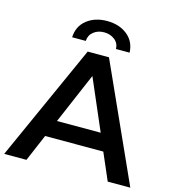

<svg xmlns="http://www.w3.org/2000/svg" viewBox="-133 -1008 1015 1116"><g transform="rotate(15 374.5 -450.5)"><path d="M-5 0 310 -700H438L754 0H618L548 -162H198L129 0ZM505 -264 373 -570 242 -264ZM201 -757Q204 -824 252.5 -862.5Q301 -901 374 -901Q447 -901 495.5 -862.5Q544 -824 547 -757H465Q464 -792 437.5 -812.5Q411 -833 374 -833Q337 -833 311 -812.5Q285 -792 283 -757Z"/></g></svg>

Font: Montserrat Thin SemiBold
Style: Regular
Weight: 600
Version: Version 9.000